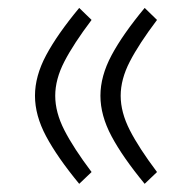

<svg xmlns="http://www.w3.org/2000/svg" viewBox="-20 -444 474 477"><path d="M207.5 -16.6 176.8 12.7Q122.1 -53.7 94.5 -105.5Q66.9 -157.2 66.9 -206.1Q66.9 -254.9 94.5 -306.6Q122.1 -358.4 176.8 -424.3L207.5 -394.5Q162.6 -335 139.9 -291Q117.2 -247.1 117.2 -206.1Q117.2 -165 139.9 -120.6Q162.6 -76.2 207.5 -16.6ZM370.1 -16.6 339.4 12.7Q284.7 -53.7 257.1 -105.5Q229.5 -157.2 229.5 -206.1Q229.5 -254.9 257.1 -306.6Q284.7 -358.4 339.4 -424.3L370.1 -394.5Q325.2 -335 302.5 -291Q279.8 -247.1 279.8 -206.1Q279.8 -165 302.5 -120.6Q325.2 -76.2 370.1 -16.6Z"/></svg>

Font: Vazirmatn UI FD ExtraLight
Style: Regular
Weight: 200
Designer: Saber Rastikerdar
Foundry: Saber Rastikerdar
Version: Version 33.003